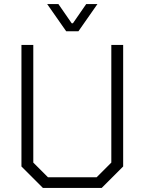

<svg xmlns="http://www.w3.org/2000/svg" viewBox="-20 -920 708 940"><path d="M85 -105V-700H143V-124L215 -52H453L525 -124V-700H583V-105L478 0H190ZM211 -900H266L331 -806H337L402 -900H457L364 -767H304Z"/></svg>

Font: Chakra Petch Light
Style: Regular
Weight: 300
Designer: Katatrad Aksorn Co.,Ltd.
Foundry: Cadson Demak Co.,Ltd.
Version: Version 1.000; ttfautohint (v1.6)